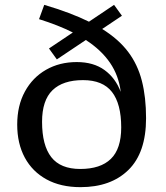

<svg xmlns="http://www.w3.org/2000/svg" viewBox="-20 -762 684 792"><path d="M312 10Q230.5 10 172 -22Q113.5 -54 82.2 -112Q51 -170 51 -248Q51 -326.5 82.8 -384.5Q114.5 -442.5 170 -474.2Q225.5 -506 296.5 -506Q366 -506 411.2 -473Q456.5 -440 478 -383Q470 -450 433.8 -503Q397.5 -556 334 -597L214.5 -517L182 -562L280.5 -628Q221 -658 141 -683L162.5 -742Q272.5 -709.5 347 -672.5L450.5 -742L483 -697L401.5 -642.5Q469 -600.5 508.5 -548.2Q548 -496 565.2 -428.5Q582.5 -361 582.5 -274.5Q582.5 -132.5 510 -61.2Q437.5 10 312 10ZM311 -65Q394.5 -65 437.2 -106.5Q480 -148 480 -236.5Q480 -333.5 442 -382.5Q404 -431.5 322.5 -431.5Q239.5 -431.5 196.5 -389.8Q153.5 -348 153.5 -259.5Q153.5 -162.5 191.5 -113.8Q229.5 -65 311 -65Z"/></svg>

Font: Newsreader 6pt
Style: Regular
Weight: 400
Designer: Hugues Gentile
Foundry: Production Type
Version: Version 1.003; ttfautohint (v1.8.3)